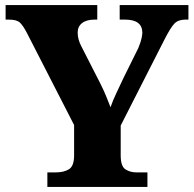

<svg xmlns="http://www.w3.org/2000/svg" viewBox="-20 -734 761 754"><path d="M166 0V-57H199Q231 -57 251 -69.5Q271 -82 271 -124V-243L86 -604Q71 -633 58.5 -645Q46 -657 15 -657H2V-714H362V-657H351Q320 -657 302.5 -643.5Q285 -630 285 -606Q285 -579 300 -551L374 -406Q388 -378 396.5 -357Q405 -336 414 -313Q423 -339 437.5 -369.5Q452 -400 467 -432L523 -545Q533 -569 536 -584Q539 -599 539 -605Q539 -657 471 -657H450V-714H720V-657H708Q680 -657 665 -641.5Q650 -626 626 -579L454 -241V-124Q454 -81 472.5 -69Q491 -57 516 -57H559V0Z"/></svg>

Font: Noto Serif Devanagari ExtraBold
Style: Regular
Weight: 800
Designer: Universal Thirst, Indian Type Foundry and the Monotype Design Team
Foundry: Monotype Imaging Inc.
Version: Version 2.004; ttfautohint (v1.8.4.7-5d5b)